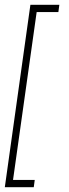

<svg xmlns="http://www.w3.org/2000/svg" viewBox="-38 -720 288 796"><path d="M106 26 102 56H-18L88 -700H208L204 -670H114L16 26Z"/></svg>

Font: Urbanist Thin
Style: Italic
Weight: 100
Italic angle: -8°
Designer: Corey Hu
Foundry: Corey Hu
Version: Version 1.321; ttfautohint (v1.8.4.7-5d5b)